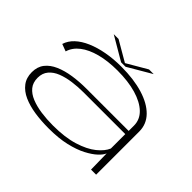

<svg xmlns="http://www.w3.org/2000/svg" viewBox="-144 -948 1201 1201"><g transform="rotate(45 456.5 -347.5)"><path d="M390 5.5Q478.5 5.5 543.5 -9.8Q608.5 -25 653.2 -48.5Q698 -72 724 -96.5Q750 -121 757.5 -141L760 0H805V-381.5Q805 -446.5 759.5 -493Q714 -539.5 631.8 -564.5Q549.5 -589.5 439 -589.5Q369 -589.5 308.2 -578.2Q247.5 -567 199.8 -546.2Q152 -525.5 120.2 -495.8Q88.5 -466 77 -428.5L125 -410.5Q138 -455.5 180 -488Q222 -520.5 288 -538Q354 -555.5 439 -555.5Q534 -555.5 605 -534.8Q676 -514 715.8 -475.8Q755.5 -437.5 755.5 -384V-337.5H382Q320 -337.5 263.2 -329Q206.5 -320.5 162.2 -301.2Q118 -282 92.5 -249.8Q67 -217.5 67 -169Q67 -119.5 92.8 -85.8Q118.5 -52 163.2 -32Q208 -12 266 -3.2Q324 5.5 390 5.5ZM396.5 -26.5Q341.5 -26.5 291.5 -33.5Q241.5 -40.5 202 -56.5Q162.5 -72.5 140 -100Q117.5 -127.5 117.5 -170Q117.5 -211 140.5 -238.2Q163.5 -265.5 202 -280.5Q240.5 -295.5 288.2 -302Q336 -308.5 385.5 -308.5H754.5V-181Q739.5 -144 695.2 -108.2Q651 -72.5 576.5 -49.5Q502 -26.5 396.5 -26.5ZM418.5 -607.5H458L615 -699.5H573.5L439 -621L304 -699.5H261.5Z"/></g></svg>

Font: Anybody ExtraExpanded ExtraLight
Style: Regular
Weight: 250
Width: 8
Version: Version 1.113;gftools[0.9.25]